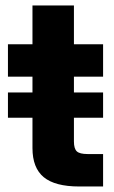

<svg xmlns="http://www.w3.org/2000/svg" viewBox="-20 -676 415 696"><path d="M248 -656.2V-163.1Q248 -136.9 258.6 -127.2Q269.1 -117.6 297.7 -117.6H353.7V0H267Q179.5 0 138.6 -33.7Q97.7 -67.5 97.7 -139.1V-656.2ZM353.7 -398H8.8V-515.6H353.7ZM353.7 -249.1H8.8V-340.9H353.7Z"/></svg>

Font: Intratopia Thin
Style: Regular
Weight: 100
Designer: Rasmus Andersson
Foundry: rsms
Version: Version 3.000;Glyphs 3.2.3 (3260)